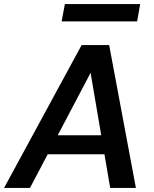

<svg xmlns="http://www.w3.org/2000/svg" viewBox="-40 -921 755 941"><path d="M-20 0 360 -700H495L626 0H500L404 -564L107 0ZM111 -165 159 -258H526L540 -165ZM262 -816 278 -901H647L632 -816Z"/></svg>

Font: DM Sans 20pt SemiBold
Style: Italic
Weight: 600
Italic angle: -10°
Version: Version 4.004;gftools[0.9.30]